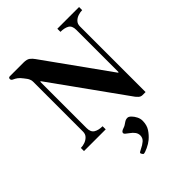

<svg xmlns="http://www.w3.org/2000/svg" viewBox="-270 -832 1263 1263"><g transform="rotate(-45 361.0 -201.0)"><path d="M301 271Q301 266 322 256Q348 244 366 228.5Q384 213 384 189Q384 171 373 156Q362 141 346 130Q329 117 321.5 111Q314 105 314 98Q314 85 339 77Q349 74 357.5 69Q366 64 374 58Q384 51 391 49Q398 47 406 47Q417 47 430.5 60.5Q444 74 453.5 93Q463 112 463 131Q463 172 444.5 200Q426 228 401 249Q382 265 354 278Q326 291 315 291Q311 291 306 283Q301 275 301 271ZM39 -680Q39 -693 53 -693H179Q210 -693 225 -681.5Q240 -670 251 -654L572 -206H577V-600Q577 -638 554 -651Q531 -664 494 -664V-693H696V-664Q678 -664 658 -657.5Q638 -651 624 -636.5Q610 -622 610 -599V12H582Q566 12 554.5 1Q543 -10 538 -17L173 -526H168V-94Q168 -57 191 -43Q214 -29 251 -29V0H49V-29Q68 -29 87.5 -36Q107 -43 121 -57.5Q135 -72 135 -95V-560Q135 -565 134 -571Q133 -577 130 -583Q127 -591 121 -599.5Q115 -608 107 -618Q92 -638 79 -647.5Q66 -657 52 -663Q47 -665 43 -669Q39 -673 39 -680Z"/></g></svg>

Font: Monomakh
Style: Regular
Weight: 400
Version: Version 1.200; ttfautohint (v1.8.4.7-5d5b)